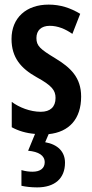

<svg xmlns="http://www.w3.org/2000/svg" viewBox="-20 -573 401 833"><path d="M262 133C262 86 232 54 176 44L191 9C280 0 332 -57 332 -154C332 -237 286 -280 220 -320C154 -360 138 -374 138 -408C138 -441 159 -461 196 -461C231 -461 264 -447 294 -426L328 -513C285 -539 241 -553 191 -553C93 -553 30 -495 30 -404C30 -323 71 -276 139 -238C205 -202 221 -181 221 -148C221 -109 198 -88 157 -88C111 -88 63 -107 31 -131V-21C60 -5 94 5 132 8L102 81C147 85 174 101 174 131C174 156 156 172 121 172C106 172 90 170 73 165V233C91 237 114 240 141 240C218 240 262 201 262 133Z"/></svg>

Font: Noto Sans Myanmar ExtraCondensed SemiBold
Style: Regular
Weight: 600
Width: 2
Designer: Monotype Design Team
Foundry: Monotype Imaging Inc.
Version: Version 2.107